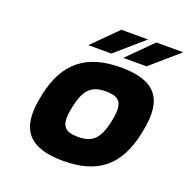

<svg xmlns="http://www.w3.org/2000/svg" viewBox="-124 -798 907 924"><g transform="rotate(20 330.0 -335.5)"><path d="M91 -256 89 -244C51 -66 121 9 294 9C469 9 567 -66 605 -244L607 -256C645 -434 579 -509 404 -509C231 -509 129 -434 91 -256ZM219 -556H337L480 -680H343ZM248 -248 249 -252C269 -348 305 -376 376 -376C448 -376 470 -347 450 -252L449 -248C429 -153 394 -124 322 -124C251 -124 227 -152 248 -248ZM398 -556H517L660 -680H522Z"/></g></svg>

Font: LT Wave Text Black Italic
Style: Regular
Weight: 900
Designer: Daniel Lyons
Version: Version 2.5 (Glyphs App)